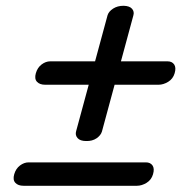

<svg xmlns="http://www.w3.org/2000/svg" viewBox="-20 -668 614 648"><path d="M271 -192Q250.5 -192 241.8 -202Q233 -212 237 -225.5L343 -616.5Q347 -629.5 361.8 -639Q376.5 -648.5 397 -648.5Q417.5 -648 425.8 -638.2Q434 -628.5 430 -615.5L324 -224Q320 -211 305.8 -201.2Q291.5 -191.5 271 -192ZM101 -421Q106.5 -440 120.5 -450.5Q134.5 -461 149.5 -461H545.5Q560.5 -461 567.8 -450.5Q575 -440 569.5 -421Q564 -402 547.8 -392Q531.5 -382 515 -382H132.5Q114 -382 104.8 -392Q95.5 -402 101 -421ZM28 -80Q33.5 -99 47.5 -109.5Q61.5 -120 76.5 -120H472.5Q487.5 -120 494.8 -109.5Q502 -99 496.5 -80Q491 -61 474.8 -51Q458.5 -41 442 -41H59.5Q41 -41 31.8 -51Q22.5 -61 28 -80Z"/></svg>

Font: Fraunces Wonky
Style: Italic
Weight: 900
Italic angle: -16°
Version: Version 1.000;[b76b70a41]